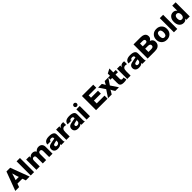

<svg xmlns="http://www.w3.org/2000/svg" viewBox="1005 -3796 6872 6872"><g transform="rotate(-45 4440.5 -360.5)"><path d="M454 -716 722 0H528L482 -131H234L188 0H-4L264 -716ZM439 -265 405 -362Q375 -450 359 -523Q339 -445 310 -360L277 -265Z M947 -716V0H777V-716Z M1228 -519V-450Q1286 -533 1388 -533Q1491 -533 1534 -450Q1597 -533 1699 -533Q1789 -533 1838 -477Q1880 -427 1880 -345V0H1710V-301Q1710 -394 1638 -394Q1589 -394 1568 -354Q1557 -333 1557 -285V0H1387V-308Q1387 -394 1318 -394Q1234 -394 1234 -285V0H1064V-519Z M2493 0H2320Q2312 -25 2311 -49Q2263 14 2141 14Q2050 14 2001 -34Q1958 -76 1958 -145Q1958 -240 2042 -279Q2078 -295 2190 -316L2308 -338V-369Q2306 -426 2229 -426Q2187 -426 2167.5 -411.5Q2148 -397 2142 -360H1981Q1990 -533 2231 -533Q2359 -533 2423 -487Q2453 -464 2464 -435.5Q2475 -407 2475 -349Q2475 -339 2474 -287V-276L2473 -190Q2473 -155 2473 -143Q2473 -131 2472 -105Q2472 -91 2472 -83Q2472 -27 2493 0ZM2310 -237 2232 -220Q2171 -206 2151 -192Q2131 -178 2131 -150Q2131 -89 2200 -89Q2258 -89 2290 -130Q2308 -152 2309 -200Z M2951 -522 2950 -382Q2913 -393 2880 -393Q2750 -393 2750 -226V0H2580V-519H2744V-430Q2774 -533 2911 -533Q2927 -533 2951 -522Z M3519 0H3346Q3338 -25 3337 -49Q3289 14 3167 14Q3076 14 3027 -34Q2984 -76 2984 -145Q2984 -240 3068 -279Q3104 -295 3216 -316L3334 -338V-369Q3332 -426 3255 -426Q3213 -426 3193.5 -411.5Q3174 -397 3168 -360H3007Q3016 -533 3257 -533Q3385 -533 3449 -487Q3479 -464 3490 -435.5Q3501 -407 3501 -349Q3501 -339 3500 -287V-276L3499 -190Q3499 -155 3499 -143Q3499 -131 3498 -105Q3498 -91 3498 -83Q3498 -27 3519 0ZM3336 -237 3258 -220Q3197 -206 3177 -192Q3157 -178 3157 -150Q3157 -89 3226 -89Q3284 -89 3316 -130Q3334 -152 3335 -200Z M3776 -519V0H3606V-519ZM3691 -735Q3723 -735 3746 -712.5Q3769 -690 3769 -657Q3769 -625 3746 -602Q3723 -579 3691 -579Q3658 -579 3635.5 -602Q3613 -625 3613 -657Q3613 -690 3635.5 -712.5Q3658 -735 3691 -735Z M4657 -716V-562H4271V-443H4624V-296H4271V-154H4666V0H4084V-716Z M5222 -519 5058 -275 5243 0H5056L5000 -87Q4990 -104 4967 -157Q4947 -114 4929 -86L4876 0H4689L4871 -275L4706 -519H4894L4934 -454Q4943 -441 4967 -391Q4994 -442 5004 -459L5040 -519Z M5599 -519V-407H5476V-193Q5476 -121 5541 -121Q5579 -121 5601 -136L5631 -14Q5582 7 5488 7Q5372 7 5333 -43Q5316 -65 5311 -91Q5306 -117 5306 -177V-407H5219V-519H5306V-629L5476 -718V-519Z M6033 -522 6032 -382Q5995 -393 5962 -393Q5832 -393 5832 -226V0H5662V-519H5826V-430Q5856 -533 5993 -533Q6009 -533 6033 -522Z M6601 0H6428Q6420 -25 6419 -49Q6371 14 6249 14Q6158 14 6109 -34Q6066 -76 6066 -145Q6066 -240 6150 -279Q6186 -295 6298 -316L6416 -338V-369Q6414 -426 6337 -426Q6295 -426 6275.5 -411.5Q6256 -397 6250 -360H6089Q6098 -533 6339 -533Q6467 -533 6531 -487Q6561 -464 6572 -435.5Q6583 -407 6583 -349Q6583 -339 6582 -287V-276L6581 -190Q6581 -155 6581 -143Q6581 -131 6580 -105Q6580 -91 6580 -83Q6580 -27 6601 0ZM6418 -237 6340 -220Q6279 -206 6259 -192Q6239 -178 6239 -150Q6239 -89 6308 -89Q6366 -89 6398 -130Q6416 -152 6417 -200Z M6695 -716H7039Q7144 -716 7198 -689Q7290 -643 7290 -536Q7290 -439 7196 -391Q7238 -376 7258 -360Q7324 -310 7324 -214Q7324 -95 7228 -37Q7167 0 7061 0H6695ZM6882 -573V-434H7015Q7108 -434 7108 -503Q7108 -573 7010 -573ZM6882 -312V-147H7029Q7135 -147 7135 -229Q7135 -312 7025 -312Z M7663 14Q7532 14 7455 -72Q7388 -147 7388 -260Q7388 -390 7474 -467Q7549 -533 7662 -533Q7794 -533 7871 -448Q7937 -375 7937 -261Q7937 -130 7851 -53Q7776 14 7663 14ZM7661 -409Q7613 -409 7587 -370Q7561 -331 7561 -260Q7561 -110 7663 -110Q7765 -110 7765 -261Q7765 -409 7661 -409Z M8195 -716V0H8025V-716Z M8827 -716V0H8656V-61Q8611 14 8515 14Q8403 14 8339 -71Q8284 -146 8284 -263Q8284 -394 8353 -468Q8413 -534 8506 -534Q8603 -534 8656 -459V-716ZM8559 -401Q8510 -401 8483.5 -364.5Q8457 -328 8457 -262Q8457 -125 8559 -125Q8608 -125 8635.5 -161.5Q8663 -198 8663 -262Q8663 -327 8635 -364Q8607 -401 8559 -401Z"/></g></svg>

Font: Almarai ExtraBold
Style: Regular
Weight: 800
Designer: Boutros International 2019
Foundry: Created by Boutros International 2019
Version: Version 1.10